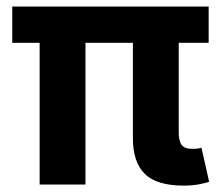

<svg xmlns="http://www.w3.org/2000/svg" viewBox="-20 -566 679 589"><path d="M543.9 3.4Q460.4 3.4 424.1 -32.7Q387.7 -68.8 387.7 -141.6V-434.6H242.2V0H101.6V-434.6H17.6V-545.9H620.1V-434.6H528.3V-159.7Q528.3 -133.3 537.4 -121.3Q546.4 -109.4 568.8 -109.4Q580.6 -109.4 586.9 -110.4Q593.3 -111.3 598.1 -112.8L621.6 -8.3Q610.4 -4.4 590.1 -0.5Q569.8 3.4 543.9 3.4Z"/></svg>

Font: Inter-Bold
Style: Bold
Weight: 700
Designer: Rasmus Andersson
Foundry: rsms
Version: Version 4.000;git-a52131595